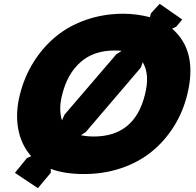

<svg xmlns="http://www.w3.org/2000/svg" viewBox="-20 -895 1024 1004"><path d="M588.9 -611.8 616.2 -628.9Q606.4 -630.9 578.1 -630.9Q469.7 -630.9 400.6 -569.6Q331.5 -508.3 305.2 -399.9Q285.2 -325.2 304.2 -265.1L316.9 -294.9ZM737.8 -399.9Q765.1 -505.9 726.1 -569.8L716.8 -542L428.2 -204.1L402.8 -188Q434.6 -181.2 470.2 -181.2Q684.1 -181.2 737.8 -399.9ZM959 -399.9Q936.5 -308.6 888.4 -232.4Q840.3 -156.2 772 -101.1Q703.6 -45.9 613 -15.4Q522.5 15.1 418.9 15.1Q316.4 15.1 245.1 -12.2L246.1 7.8L178.2 88.9L58.1 8.8L121.1 -68.8L143.1 -78.1Q89.8 -138.7 75 -222.4Q60.1 -306.2 84 -399.9Q106.4 -490.7 153.8 -567.6Q201.2 -644.5 269.3 -701.7Q337.4 -758.8 429.2 -791Q521 -823.2 626 -823.2Q691.9 -823.2 764.2 -805.2L769 -825.2L814.9 -875L933.1 -793L900.9 -754.9L879.9 -745.1Q1015.6 -628.4 959 -399.9Z"/></svg>

Font: Sinkin Sans 900 X Black Italic
Style: Regular
Weight: 950
Italic angle: -112°
Designer: Keith Bates
Foundry: K-Type
Version: Sinkin Sans (version 1.0)  by Keith Bates   •   © 2014   www